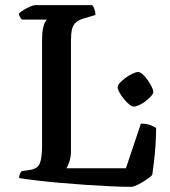

<svg xmlns="http://www.w3.org/2000/svg" viewBox="-20 -724 658 744"><path d="M488 0Q457 0 412 -2Q367 -4 315 -7.5Q263 -11 212.5 -15.5Q162 -20 120.5 -25Q79 -30 54 -34Q54 -42 57 -49.5Q60 -57 64 -61L93 -65Q113 -68 123.5 -76Q134 -84 138.5 -105Q143 -126 143 -166V-568Q143 -596 146.5 -613Q150 -630 155 -638.5Q160 -647 162 -648H65Q61 -652 57.5 -658Q54 -664 53 -671Q59 -678 71.5 -685.5Q84 -693 97 -698.5Q110 -704 116 -704H337Q342 -700 346 -688.5Q350 -677 350 -666L306 -653Q285 -647 274 -637Q263 -627 259 -610.5Q255 -594 255 -567V-140Q255 -116 249 -98Q243 -80 237 -72H468L526 -245Q548 -245 563.5 -239Q579 -233 585 -228Q585 -195 582.5 -160Q580 -125 576.5 -95.5Q573 -66 570 -46Q562 -38 546 -27Q530 -16 513.5 -8Q497 0 488 0ZM498 -311Q491 -311 480.5 -319.5Q470 -328 460 -340.5Q450 -353 443 -365.5Q436 -378 436 -386Q436 -394 445.5 -404Q455 -414 468 -423.5Q481 -433 494.5 -439Q508 -445 515 -445Q523 -445 533 -436Q543 -427 552 -414Q561 -401 567.5 -388.5Q574 -376 574 -368Q574 -361 565.5 -351.5Q557 -342 545 -332.5Q533 -323 520 -317Q507 -311 498 -311Z"/></svg>

Font: Texturina 12pt Medium
Style: Regular
Weight: 500
Designer: Guillermo Torres Carreño
Foundry: Omnibus-Type
Version: Version 1.002